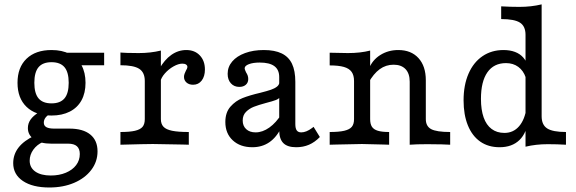

<svg xmlns="http://www.w3.org/2000/svg" viewBox="-20 -652 2596 865"><path d="M39.5 83.1Q39.5 43.5 63.7 12.5Q87.9 -18.5 136.3 -41.1L173.4 -12.1Q146.8 -0.8 130.2 22.2Q113.7 45.2 113.7 71.8Q113.7 103.2 139.1 121Q164.5 138.7 208.9 138.7Q246.8 138.7 276.6 126.2Q306.5 113.7 323 91.9Q339.5 70.2 339.5 41.9Q339.5 18.5 326.6 6.9Q313.7 -4.8 286.3 -4.8H210.5Q162.9 -4.8 134.3 -23.8Q105.6 -42.7 105.6 -75Q105.6 -96 117.7 -113.3Q129.8 -130.6 154.8 -146L204.8 -138.7Q191.1 -130.6 184.3 -121Q177.4 -111.3 177.4 -99.2Q177.4 -85.5 189.1 -79Q200.8 -72.6 224.2 -72.6H292.7Q354 -72.6 386.7 -46Q419.4 -19.4 419.4 29.8Q419.4 76.6 391.1 113.7Q362.9 150.8 313.7 171.8Q264.5 192.7 202.4 192.7Q126.6 192.7 83.1 163.3Q39.5 133.9 39.5 83.1ZM58.9 -279Q58.9 -348.4 99.6 -387.5Q140.3 -426.6 212.1 -426.6Q259.7 -426.6 294.4 -408.9Q329 -391.1 347.2 -358.1Q365.3 -325 365.3 -279Q365.3 -233.1 347.2 -200Q329 -166.9 294.4 -149.2Q259.7 -131.5 212.1 -131.5Q140.3 -131.5 99.6 -170.6Q58.9 -209.7 58.9 -279ZM289.5 -279Q289.5 -326.6 270.6 -349.2Q251.6 -371.8 212.1 -371.8Q172.6 -371.8 153.6 -349.2Q134.7 -326.6 134.7 -279Q134.7 -231.5 153.6 -208.9Q172.6 -186.3 212.1 -186.3Q251.6 -186.3 270.6 -208.9Q289.5 -231.5 289.5 -279ZM229.8 -414.5H449.2V-358.1H302.4Z M632.3 -115.3V-287.1Q632.3 -325.8 607.3 -341.9Q582.3 -358.1 522.6 -358.1V-415.3L551.6 -413.7Q569.4 -412.9 604.8 -412.9Q658.1 -412.9 704.8 -424.2V-115.3Q704.8 -93.5 716.5 -81Q728.2 -68.5 755.2 -62.9Q782.3 -57.3 830.6 -57.3V0L804 -0.8Q695.2 -3.2 668.5 -3.2Q635.5 -3.2 522.6 0V-57.3Q564.5 -57.3 588.3 -62.9Q612.1 -68.5 622.2 -80.6Q632.3 -92.7 632.3 -115.3ZM808.9 -305.6Q808.9 -312.9 811.7 -320.2Q814.5 -327.4 817.7 -333.9Q820.2 -337.9 822.2 -342.3Q824.2 -346.8 824.2 -350.8Q824.2 -357.3 818.1 -361.3Q812.1 -365.3 801.6 -365.3Q783.9 -365.3 761.7 -352.8Q739.5 -340.3 722.6 -321Q705.6 -301.6 701.6 -281.5L696.8 -340.3Q721 -383.1 752 -404.8Q783.1 -426.6 819.4 -426.6Q857.3 -426.6 880.2 -402.4Q903.2 -378.2 903.2 -338.7Q903.2 -308.1 888.7 -289.1Q874.2 -270.2 850 -270.2Q831.5 -270.2 820.2 -280.2Q808.9 -290.3 808.9 -305.6Z M1237.9 -65.3V-304.8Q1237.9 -337.9 1216.1 -354Q1194.4 -370.2 1150 -370.2Q1120.2 -370.2 1101.2 -362.9Q1082.3 -355.6 1082.3 -344.4Q1082.3 -341.1 1084.3 -335.9Q1086.3 -330.6 1088.7 -325.8Q1093.5 -318.5 1096 -311.3Q1098.4 -304 1098.4 -296Q1098.4 -279.8 1087.5 -270.2Q1076.6 -260.5 1058.1 -260.5Q1034.7 -260.5 1020.2 -276.6Q1005.6 -292.7 1005.6 -319.4Q1005.6 -350.8 1026.2 -375Q1046.8 -399.2 1083.9 -412.9Q1121 -426.6 1168.5 -426.6Q1217.7 -426.6 1249.2 -411.3Q1280.6 -396 1295.6 -364.5Q1310.5 -333.1 1310.5 -283.1V-93.5Q1310.5 -73.4 1316.9 -64.5Q1323.4 -55.6 1337.1 -55.6Q1348.4 -55.6 1360.5 -60.5Q1372.6 -65.3 1385.5 -75L1392.7 -80.6L1421 -34.7Q1398.4 -11.3 1372.2 0Q1346 11.3 1314.5 11.3Q1275 11.3 1256.5 -7.3Q1237.9 -25.8 1237.9 -65.3ZM995.2 -102.4Q995.2 -145.2 1018.1 -171.4Q1041.1 -197.6 1072.6 -210.1Q1104 -222.6 1152.4 -233.9Q1183.9 -241.9 1200.4 -247.6Q1216.9 -253.2 1227.8 -261.7Q1238.7 -270.2 1238.7 -283.1L1243.5 -217.7Q1237.9 -207.3 1223.4 -201.6Q1208.9 -196 1177.4 -187.9Q1144.4 -179 1123.8 -171Q1103.2 -162.9 1088.3 -148Q1073.4 -133.1 1073.4 -108.9Q1073.4 -84.7 1089.1 -70.2Q1104.8 -55.6 1131.5 -55.6Q1162.9 -55.6 1193.5 -77.4Q1224.2 -99.2 1249.2 -139.5L1248.4 -79Q1225.8 -33.1 1193.1 -10.9Q1160.5 11.3 1116.9 11.3Q1062.1 11.3 1028.6 -19.8Q995.2 -50.8 995.2 -102.4Z M1575 -115.3V-287.1Q1575 -312.9 1564.1 -328.2Q1553.2 -343.5 1529.4 -350.4Q1505.6 -357.3 1465.3 -357.3V-414.5Q1520.2 -412.9 1547.6 -412.9Q1604 -412.9 1647.6 -424.2V-115.3Q1647.6 -93.5 1655.6 -81Q1663.7 -68.5 1682.3 -62.9Q1700.8 -57.3 1733.1 -57.3V0L1709.7 -0.8Q1629.8 -3.2 1610.5 -3.2Q1591.9 -3.2 1495.2 -0.8L1465.3 0V-57.3Q1507.3 -57.3 1531 -62.9Q1554.8 -68.5 1564.9 -80.6Q1575 -92.7 1575 -115.3ZM1753.2 -360.5Q1718.5 -360.5 1690.7 -340.3Q1662.9 -320.2 1639.5 -278.2L1641.9 -341.9Q1657.3 -381.5 1693.1 -404Q1729 -426.6 1774.2 -426.6Q1832.3 -426.6 1865.3 -390.3Q1898.4 -354 1898.4 -290.3V-115.3Q1898.4 -83.1 1922.6 -70.2Q1946.8 -57.3 2008.1 -57.3V0Q1989.5 -0.8 1970.2 -1.6L1905.6 -2.4Q1854.8 -2.4 1825.8 0V-283.9Q1825.8 -321 1806.9 -340.7Q1787.9 -360.5 1753.2 -360.5Z M2237.9 -566.1V-623.4Q2279 -621 2320.2 -621Q2373.4 -621 2420.2 -632.3V-128.2Q2420.2 -89.5 2445.2 -73.4Q2470.2 -57.3 2529.8 -57.3V0Q2490.3 -2.4 2447.6 -2.4Q2394.4 -2.4 2347.6 8.9V-495.2Q2347.6 -533.9 2322.6 -550Q2297.6 -566.1 2237.9 -566.1ZM2068.5 -200Q2068.5 -268.5 2090.7 -319.8Q2112.9 -371 2153.6 -398.8Q2194.4 -426.6 2248.4 -426.6Q2277.4 -426.6 2300 -418.1Q2322.6 -409.7 2337.5 -392.7Q2352.4 -375.8 2358.9 -351.6L2348.4 -303.2Q2337.9 -333.9 2314.9 -350.8Q2291.9 -367.7 2259.7 -367.7Q2204.8 -367.7 2175.8 -326.2Q2146.8 -284.7 2146.8 -206.5Q2146.8 -157.3 2158.9 -123Q2171 -88.7 2194.8 -71Q2218.5 -53.2 2252.4 -53.2Q2292.7 -53.2 2318.5 -83.1Q2344.4 -112.9 2352.4 -167.7L2360.5 -116.1Q2354 -54 2320.6 -21.4Q2287.1 11.3 2230.6 11.3Q2179.8 11.3 2143.5 -14.1Q2107.3 -39.5 2087.9 -87.1Q2068.5 -134.7 2068.5 -200Z"/></svg>

Font: Playfair Micro SmCond SmLight
Style: Regular
Weight: 360
Width: 4
Designer: Claus Eggers Sørensen
Foundry: Claus Eggers Sørensen
Version: Version 2.100;Glyphs 3.2 (3219)